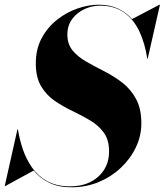

<svg xmlns="http://www.w3.org/2000/svg" viewBox="-43 -780 699 815"><path d="M-21 10H-23L31 -231H33Q39.5 -189.5 53.8 -147Q68 -104.5 93.2 -68.5Q118.5 -32.5 158 -10.8Q197.5 11 254 11Q329 11 374.5 -30.5Q420 -72 420 -137Q420 -186.5 397.5 -217.2Q375 -248 339.5 -269Q304 -290 264.5 -308.8Q225 -327.5 189.5 -351.8Q154 -376 131.5 -413.8Q109 -451.5 109 -511Q109 -572 134 -618.2Q159 -664.5 199.2 -696.2Q239.5 -728 286.2 -744Q333 -760 376 -760Q422.5 -760 457.5 -743.8Q492.5 -727.5 517.5 -699L634 -760H636L584 -531H582Q572.5 -596 548.5 -647Q524.5 -698 483.2 -727Q442 -756 382 -756Q347 -756 315.2 -741.2Q283.5 -726.5 263.2 -699Q243 -671.5 243 -633Q243 -592 265.8 -565Q288.5 -538 324.2 -517.8Q360 -497.5 400 -477.2Q440 -457 475.8 -429.5Q511.5 -402 534.2 -360.5Q557 -319 557 -256Q557 -203.5 534 -155Q511 -106.5 470.2 -68Q429.5 -29.5 375.8 -7.2Q322 15 260 15Q204.5 15 165.5 -4.5Q126.5 -24 100 -56Z"/></svg>

Font: Bodoni* 96
Style: Bold Italic
Weight: 700
Italic angle: -13°
Version: Version 2.2